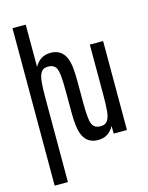

<svg xmlns="http://www.w3.org/2000/svg" viewBox="-140 -846 881 1140"><g transform="rotate(-15 301.0 -276.0)"><path d="M132.3 208V-313Q132.3 -370.1 135.5 -404.1Q138.7 -438 147 -455.1Q153.3 -469.2 164.8 -477.1Q176.3 -484.9 195.8 -484.9Q232.4 -484.9 245.6 -457.5Q252.9 -441.9 255.9 -415Q259.8 -379.9 259.8 -313V-189.9Q259.8 -137.7 264.6 -101.3Q269.5 -64.9 281.7 -40Q308.1 13.2 371.1 13.2Q404.3 13.2 428 -1.5Q451.7 -16.1 469.2 -46.9V0H550.8V-546.9H469.2V-233.9Q469.2 -176.8 466.1 -142.8Q462.9 -108.9 454.6 -91.8Q448.2 -77.6 436.8 -69.8Q425.3 -62 405.8 -62Q369.1 -62 356 -89.4Q348.6 -105 345.7 -131.8Q341.8 -167 341.8 -233.9V-356.9Q341.8 -409.7 337.2 -445.8Q332.5 -481.9 320.3 -506.8Q293.9 -560.1 230.5 -560.1Q197.3 -560.1 173.6 -545.4Q149.9 -530.8 132.3 -500V-759.8H50.8V208Z"/></g></svg>

Font: Hack Dev
Style: Regular
Weight: 400
Designer: Christopher Simpkins
Foundry: Christopher Simpkins
Version: Version 2.0315